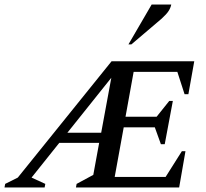

<svg xmlns="http://www.w3.org/2000/svg" viewBox="-40 -832 914 852"><path d="M-20 0 -17 -16 39 -44 455 -560H822L796 -414H779L747 -513H553L517 -314H655L711 -384H727L691 -192H674L647 -267H509L469 -47H695L767 -161H783L755 0H297L300 -16L374 -56L400 -198H223L100 -44L161 -16L158 0ZM259 -243H409L454 -487ZM530 -635 633 -812H720Q717 -797 708 -783Q699 -769 677 -749L543 -635Z"/></svg>

Font: Spectral SC Medium
Style: Italic
Weight: 500
Italic angle: -10°
Designer: Jean-Baptiste Levee
Foundry: Production Type
Version: Version 2.001